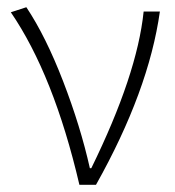

<svg xmlns="http://www.w3.org/2000/svg" viewBox="-20 -512 485 532"><path d="M200 0Q129 -304 10 -478L53 -492Q107 -411 155 -286.5Q203 -162 229 -46H233Q360 -305 378 -480H423Q392 -260 246 0Z"/></svg>

Font: Toshiba Sans Light
Style: Regular
Weight: 300
Designer: Paul D. Hunt
Foundry: Toshiba Corporation
Version: Version 2.020;PS 2.0;hotconv 1.0.86;makeotf.lib2.5.63406